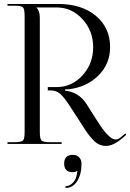

<svg xmlns="http://www.w3.org/2000/svg" viewBox="-20 -722 653 963"><path d="M308.6 211.9Q328.1 211.9 344.2 195.8Q360.4 179.7 364.3 158.2L368.2 136.7L365.2 134.8Q360.4 141.6 345.7 141.6Q301.8 141.6 301.8 98.6Q301.8 54.7 345.7 54.7Q365.2 54.7 377 66.9Q388.7 79.1 388.7 98.6Q388.7 153.3 366.7 187Q344.7 220.7 308.6 220.7ZM17.6 0V-8.8H51.8Q86.9 -8.8 95.2 -17.1Q103.5 -25.4 103.5 -60.5V-641.6Q103.5 -676.8 95.2 -685.1Q86.9 -693.4 51.8 -693.4H17.6V-702.1H272.5Q389.6 -702.1 460.9 -642.6Q532.2 -583 532.2 -485.4Q532.2 -401.4 473.6 -343.3Q415 -285.2 325.2 -274.4L305.7 -273.4V-267.6Q376 -259.8 414.1 -200.2L462.9 -123Q480.5 -95.7 492.7 -78.1Q504.9 -60.5 524.4 -41.5Q543.9 -22.5 558.6 -22.5Q573.2 -22.5 586.9 -34.2L608.4 -52.7L613.3 -45.9L591.8 -27.3Q547.9 9.8 510.7 9.8Q493.2 9.8 477.1 2.4Q460.9 -4.9 445.8 -21.5Q430.7 -38.1 420.9 -51.3Q411.1 -64.5 396.5 -87.9L328.1 -193.4Q300.8 -235.4 281.2 -252Q261.7 -268.6 231.4 -268.6H219.7V-285.2H264.6Q339.8 -285.2 393.6 -343.8Q447.3 -402.3 447.3 -485.4Q447.3 -567.4 393.6 -626Q339.8 -684.6 264.6 -684.6H163.1V-683.6Q179.7 -667 179.7 -632.8V-60.5Q179.7 -25.4 188.5 -17.1Q197.3 -8.8 232.4 -8.8H289.1V0Z"/></svg>

Font: FoglihtenNo07
Style: Regular
Weight: 500
Designer: gluk (gluksza@wp.pl)
Foundry: gluk (gluksza@wp.pl)
Version: Version 0.871